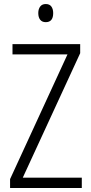

<svg xmlns="http://www.w3.org/2000/svg" viewBox="-20 -933 452 953"><path d="M386 0H30V-44L315 -663H42V-714H378V-669L93 -51H386ZM207 -913Q226 -913 235 -900.5Q244 -888 244 -868Q244 -823 207 -823Q189 -823 179.5 -835Q170 -847 170 -868Q170 -888 179.5 -900.5Q189 -913 207 -913Z"/></svg>

Font: Noto Sans Khmer Condensed Light
Style: Regular
Weight: 300
Width: 3
Designer: Danh Hong and the Monotype Design Team
Foundry: Monotype Imaging Inc.
Version: Version 2.004; ttfautohint (v1.8.4.7-5d5b)